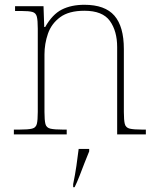

<svg xmlns="http://www.w3.org/2000/svg" viewBox="-20 -562 657 803"><path d="M38 0V-20H61Q98 -20 114 -24Q130 -28 134 -43.5Q138 -59 138 -94V-442Q138 -477 134 -492.5Q130 -508 115.5 -512Q101 -516 71 -516H43V-536H162L165 -449H169Q199 -502 238.5 -522Q278 -542 333 -542Q419 -542 458.5 -496.5Q498 -451 498 -357V-94Q498 -59 502 -43.5Q506 -28 522.5 -24Q539 -20 575 -20H590V0H470V-365Q470 -432 439.5 -474.5Q409 -517 333 -517Q268 -517 231.5 -490Q195 -463 180.5 -421Q166 -379 166 -334V-94Q166 -59 170 -43.5Q174 -28 190.5 -24Q207 -20 243 -20H259V0ZM286 208Q294 170 299.5 132Q305 94 309 61H353V71Q344 92 333.5 119.5Q323 147 312.5 174Q302 201 292 221H286Z"/></svg>

Font: Noto Serif Tamil Thin
Style: Italic
Weight: 100
Italic angle: -12°
Designer: Indian Type Foundry, Tom Grace, and the Monotype Design Team
Foundry: Monotype Imaging Inc.
Version: Version 2.003; ttfautohint (v1.8.4.7-5d5b)